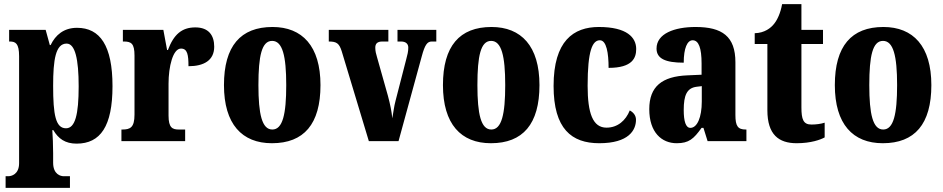

<svg xmlns="http://www.w3.org/2000/svg" viewBox="-20 -680 4541 925"><path d="M7 225H317V169H287C273 169 236 161 236 104V58C236 16 234 -21 232 -53H237C261 -12 294 12 349 12C464 12 522 -72 522 -265C522 -460 462 -546 351 -546C287 -546 247 -511 224 -463H220L200 -536H24V-480H27C55 -480 72 -471 72 -409V106C72 161 34 169 20 169H7ZM298 -62C248 -62 236 -127 236 -266C236 -393 248 -470 301 -470C342 -470 359 -395 359 -264C359 -128 342 -62 298 -62Z M565 0H872V-56H842C811 -56 792 -64 792 -123V-277C792 -359 813 -446 852 -446C883 -446 888 -416 888 -361C962 -361 1012 -389 1012 -455C1012 -509 986 -548 921 -548C856 -548 817 -514 789 -439H785L767 -536H572V-480H576C612 -480 628 -471 628 -412V-128C628 -65 607 -56 569 -56H565Z M1290 10C1444 10 1524 -82 1524 -270C1524 -458 1436 -550 1293 -550C1139 -550 1059 -458 1059 -270C1059 -82 1146 10 1290 10ZM1292 -56C1242 -56 1225 -130 1225 -270C1225 -411 1241 -483 1291 -483C1341 -483 1359 -411 1359 -270C1359 -130 1342 -56 1292 -56Z M1626 -434 1757 0H1900L2012 -409C2027 -465 2039 -480 2060 -480H2082V-536H1895V-480H1912C1937 -480 1947 -467 1947 -451C1947 -431 1943 -417 1937 -394L1886 -196C1878 -167 1875 -136 1870 -110C1867 -142 1860 -177 1849 -218L1796 -406C1792 -419 1788 -434 1788 -450C1788 -469 1797 -480 1822 -480H1851V-536H1564V-480C1602 -480 1614 -471 1626 -434Z M2345 10C2499 10 2579 -82 2579 -270C2579 -458 2491 -550 2348 -550C2194 -550 2114 -458 2114 -270C2114 -82 2201 10 2345 10ZM2347 -56C2297 -56 2280 -130 2280 -270C2280 -411 2296 -483 2346 -483C2396 -483 2414 -411 2414 -270C2414 -130 2397 -56 2347 -56Z M2867 10C3009 10 3044 -53 3044 -103C3044 -124 3031 -139 3014 -148C2995 -100 2956 -65 2902 -65C2836 -65 2811 -134 2811 -267C2811 -436 2834 -486 2870 -486C2902 -486 2912 -424 2912 -353C3028 -353 3045 -402 3045 -444C3045 -499 3001 -550 2865 -550C2743 -550 2647 -483 2647 -266C2647 -59 2734 10 2867 10Z M3240 10C3299 10 3322 -11 3360 -64H3369L3389 0H3576V-56H3573C3535 -56 3523 -72 3523 -126V-380C3523 -505 3459 -550 3331 -550C3229 -550 3143 -518 3143 -446C3143 -398 3185 -378 3274 -378C3274 -448 3291 -486 3317 -486C3346 -486 3360 -449 3360 -374V-320L3292 -317C3169 -312 3108 -263 3108 -154C3108 -42 3168 10 3240 10ZM3306 -64C3284 -64 3274 -95 3274 -150C3274 -221 3289 -256 3336 -262L3361 -265V-191C3361 -115 3339 -64 3306 -64Z M3818 10C3887 10 3933 -7 3953 -18V-89C3935 -83 3912 -80 3889 -80C3850 -80 3841 -105 3841 -163V-468H3945V-536H3841V-660H3748C3740 -616 3725 -585 3710 -566C3694 -545 3663 -521 3616 -520V-468H3677V-149C3677 -31 3732 10 3818 10Z M4233 10C4387 10 4467 -82 4467 -270C4467 -458 4379 -550 4236 -550C4082 -550 4002 -458 4002 -270C4002 -82 4089 10 4233 10ZM4235 -56C4185 -56 4168 -130 4168 -270C4168 -411 4184 -483 4234 -483C4284 -483 4302 -411 4302 -270C4302 -130 4285 -56 4235 -56Z"/></svg>

Font: Noto Serif Myanmar ExtraCondensed Black
Style: Regular
Weight: 900
Width: 2
Designer: Ben Mitchell and the Monotype Design Team
Foundry: Monotype Imaging Inc.
Version: Version 2.106